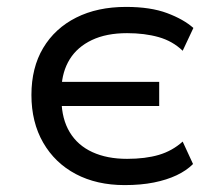

<svg xmlns="http://www.w3.org/2000/svg" viewBox="-20 -527 617 556"><path d="M341 9Q260 9 199.5 -23Q139 -55 105 -114Q71 -173 71 -252Q71 -331 105 -388Q139 -445 200.5 -476Q262 -507 345 -507Q416 -507 464 -489Q512 -471 540 -446L509 -380Q480 -408 439.5 -419.5Q399 -431 348 -431Q288 -431 246 -411Q204 -391 182 -355.5Q160 -320 158 -272L149 -290H441V-220H149L158 -237Q159 -182 182 -144Q205 -106 247.5 -86.5Q290 -67 348 -67Q401 -67 440 -78.5Q479 -90 509 -117L539 -52Q520 -33 491.5 -19.5Q463 -6 425.5 1.5Q388 9 341 9Z"/></svg>

Font: Nunito Sans 6pt
Style: Regular
Weight: 400
Version: Version 3.101;gftools[0.9.27]